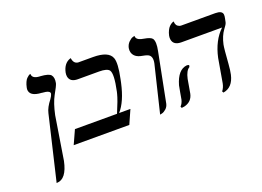

<svg xmlns="http://www.w3.org/2000/svg" viewBox="-110 -836 1790 1310"><g transform="rotate(-20 785.5 -181.0)"><path d="M104 203.1 214.4 -264.2Q223.1 -303.2 259.3 -349.1Q273.4 -369.1 276.4 -381.8Q281.7 -406.2 221.2 -409.7Q219.7 -409.7 219.2 -410.2Q131.3 -414.6 133.3 -468.3Q133.8 -474.6 135.3 -480Q139.6 -500.5 146.7 -516.1Q153.8 -531.7 161.4 -539.3Q168.9 -546.9 175.5 -551.5Q182.1 -556.2 186.5 -557.1L190.4 -558.1Q189.9 -522.9 245.1 -520Q247.1 -520 248.5 -520Q308.1 -516.1 323.7 -498.5Q340.3 -478.5 332.5 -439Q328.6 -421.9 296.4 -365.2Q270.5 -317.9 252.9 -235.8L202.6 78.1Q176.8 200.7 107.4 202.6Q104.5 203.1 104 203.1Z M630.4 -520Q743.7 -520 764.6 -462.9Q779.3 -423.8 756.3 -314.5Q754.4 -304.2 751 -289.1Q723.1 -161.6 668 -100.1H750L705.6 0H301.8L347.2 -100.1H652.8Q689.9 -187 700.2 -229Q702.1 -236.3 703.6 -243.2Q729.5 -364.3 709.5 -392.6Q693.8 -413.1 636.7 -413.1H482.4Q427.2 -413.1 418.9 -455.1Q416.5 -468.8 419.4 -483.9Q432.6 -546.9 480 -563.5Q480 -563.5 485.8 -564.9Q491.2 -523.4 523.4 -520Z M927.2 5.9 1009.8 -335.9Q1020.5 -387.7 988.8 -402.3Q974.6 -408.7 948.2 -413.1Q894 -422.4 882.3 -462.9Q878.4 -478 881.3 -494.1Q886.7 -519 903.1 -535.2Q919.4 -551.3 932.6 -555.2L946.3 -559.1Q945.3 -532.7 981.9 -522.9Q988.3 -521.5 1000 -519Q1047.4 -511.2 1059.1 -495.6Q1075.7 -471.2 1062 -405.8L992.2 -50.8Q987.3 -28.3 971.2 -14.2Q955.1 0 940.9 2.9Z M1187 -159.2Q1185.1 -149.9 1178.2 -108.4Q1171.4 -67.9 1169.4 -58.1Q1157.7 -3.4 1102.1 10.3Q1091.8 12.7 1081.5 13.2L1076.7 2Q1092.3 -13.2 1099.1 -41Q1101.1 -49.8 1107.4 -88.4Q1114.3 -128.4 1116.7 -138.2Q1146.5 -241.7 1212.9 -248Q1223.1 -247.6 1229 -244.1L1226.1 -231Q1199.2 -215.3 1187 -159.2ZM1497.1 -295.9Q1491.7 -270 1483.9 -160.2Q1480.5 -113.8 1474.1 -85Q1454.6 1 1384.8 12.2L1378.9 2Q1395.5 -19 1401.4 -48.8Q1405.8 -69.8 1416.5 -136Q1427.2 -202.1 1431.6 -223.1Q1457 -340.8 1527.8 -408.2H1232.9Q1176.8 -408.2 1168.5 -450.2Q1166 -463.9 1168.9 -479Q1173.3 -499.5 1181.4 -515.6Q1189.5 -531.7 1197.8 -539.8Q1206.1 -547.9 1213.9 -552.7Q1221.7 -557.6 1226.6 -558.6L1231.4 -560.1Q1231.4 -528.3 1256.8 -518.6Q1264.2 -516.1 1271 -516.1H1517.1Q1567.4 -516.1 1570.3 -486.8Q1571.3 -475.1 1567.4 -458L1562.5 -434.1Q1559.6 -419.4 1538.1 -392.6Q1509.8 -354.5 1497.1 -295.9Z"/></g></svg>

Font: Linux Libertine Display Slanted O
Style: Slanted
Weight: 400
Designer: Philipp H. Poll
Foundry: Philipp H. Poll
Version: Version 5.0.9